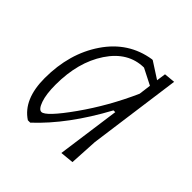

<svg xmlns="http://www.w3.org/2000/svg" viewBox="-132 -570 685 685"><g transform="rotate(45 211.0 -227.5)"><path d="M100 6Q36 -36 36 -143Q36 -267 96.5 -356Q157 -445 259 -461H263L325 -421L330 -456L372 -460L324 -108L318 -1L267 4L300 -235H291Q210 -85 112 6ZM80 -154Q80 -106 90 -77.5Q100 -49 113 -49Q135 -49 201 -142Q267 -235 315 -343L321 -389L260 -420Q181 -419 130.5 -343Q80 -267 80 -154Z"/></g></svg>

Font: Alegreya Sans SC Light
Style: Italic
Weight: 300
Italic angle: -7°
Designer: Juan Pablo del Peral
Foundry: Huerta Tipografica
Version: Version 2.007